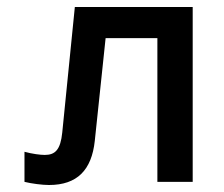

<svg xmlns="http://www.w3.org/2000/svg" viewBox="-20 -520 640 549"><path d="M251 -117 282 -411H430V0H531V-500H194L158 -141C153 -92 138 -77 108 -77C95 -77 72 -80 50 -86V0C70 5 101 9 120 9C201 9 242 -34 251 -117Z"/></svg>

Font: LT Wave Mono Medium
Style: Regular
Weight: 500
Designer: Daniel Lyons
Version: Version 2.5 (Glyphs App)